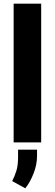

<svg xmlns="http://www.w3.org/2000/svg" viewBox="-20 -770 297 1038"><path d="M202.6 -750V0H53.7V-750ZM180.2 39.1V73.2Q180.2 120.6 161.1 168.7Q142.1 216.8 116.7 248L45.9 209Q59.6 182.6 68.6 153.3Q77.6 124 77.6 81.5V39.1Z"/></svg>

Font: Roboto Condensed ExtraBold
Style: Regular
Weight: 800
Designer: Christian Robertson
Foundry: Google
Version: Version 3.008; 2023